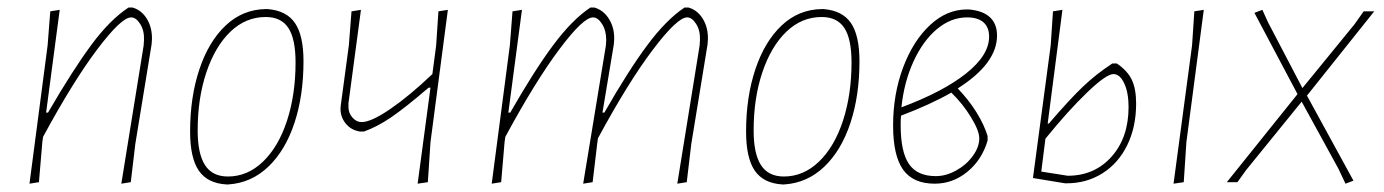

<svg xmlns="http://www.w3.org/2000/svg" viewBox="-20 -482 3661 508"><path d="M382 -377 381 -364 338 -101 326 0 301 4 360 -361 361 -376Q362 -401 351 -418.5Q340 -436 327 -436Q301 -436 237 -351Q173 -266 94 -120L92 -106L83 0L58 4L106 -362L113 -452L138 -456L102 -184H107Q172 -296 221.5 -363Q271 -430 320 -462H331Q355 -455 369 -431.5Q383 -408 382 -377Z M688 -458Q738 -454 760.5 -421Q783 -388 783 -320Q783 -229 759 -156.5Q735 -84 690 -41Q645 2 584 6H579Q529 3 506 -30.5Q483 -64 483 -134Q483 -225 507.5 -298.5Q532 -372 577 -414.5Q622 -457 683 -458ZM503 -137Q503 -75 522.5 -45Q542 -15 583 -15Q635 -15 676 -54.5Q717 -94 739.5 -163Q762 -232 762 -317Q762 -379 743 -408Q724 -437 683 -437Q630 -437 589.5 -398Q549 -359 526 -290.5Q503 -222 503 -137Z M1165 -456 1119 -106 1112 0 1085 4 1119 -250H1114Q1051 -196 1014 -171Q977 -146 943 -134H932Q908 -138 894 -156Q880 -174 881 -197L882 -206L903 -362L910 -452L935 -456L902 -209V-198Q902 -183 912.5 -171Q923 -159 937 -159Q962 -159 1012.5 -193.5Q1063 -228 1124 -286L1134 -362L1140 -452Z M1853 -377 1852 -364 1809 -101 1797 0 1772 4 1831 -361 1832 -376Q1833 -401 1822 -418.5Q1811 -436 1798 -436Q1772 -436 1707 -350Q1642 -264 1562 -116L1560 -101L1548 0L1523 4L1583 -361L1584 -376Q1584 -401 1573 -418.5Q1562 -436 1549 -436Q1523 -436 1459.5 -351Q1396 -266 1317 -120L1315 -106L1306 0L1281 4L1329 -362L1336 -452L1361 -456L1325 -184H1330Q1394 -296 1444 -363Q1494 -430 1542 -462H1553Q1577 -455 1591.5 -431.5Q1606 -408 1605 -377L1604 -364L1574 -184H1579Q1643 -296 1693 -363Q1743 -430 1791 -462H1802Q1826 -455 1840 -431.5Q1854 -408 1853 -377Z M2159 -458Q2209 -454 2231.5 -421Q2254 -388 2254 -320Q2254 -229 2230 -156.5Q2206 -84 2161 -41Q2116 2 2055 6H2050Q2000 3 1977 -30.5Q1954 -64 1954 -134Q1954 -225 1978.5 -298.5Q2003 -372 2048 -414.5Q2093 -457 2154 -458ZM1974 -137Q1974 -75 1993.5 -45Q2013 -15 2054 -15Q2106 -15 2147 -54.5Q2188 -94 2210.5 -163Q2233 -232 2233 -317Q2233 -379 2214 -408Q2195 -437 2154 -437Q2101 -437 2060.5 -398Q2020 -359 1997 -290.5Q1974 -222 1974 -137Z M2514 -248Q2543 -218 2563.5 -185Q2584 -152 2593 -122V-110Q2578 -59 2539.5 -27.5Q2501 4 2453 4Q2396 4 2369.5 -33Q2343 -70 2343 -150Q2343 -233 2369.5 -303.5Q2396 -374 2440.5 -415.5Q2485 -457 2538 -457H2543Q2580 -454 2599 -436.5Q2618 -419 2618 -388Q2618 -314 2514 -248ZM2365 -198Q2475 -239 2536 -287.5Q2597 -336 2597 -385Q2597 -410 2582 -423Q2567 -436 2539 -436Q2496 -436 2459 -405Q2422 -374 2397 -319.5Q2372 -265 2365 -198ZM2497 -237Q2443 -206 2364 -176Q2363 -168 2363 -151Q2363 -80 2385 -48Q2407 -16 2456 -16Q2483 -16 2510 -31Q2537 -46 2554 -69.5Q2571 -93 2571 -116Q2571 -136 2549 -172Q2527 -208 2497 -237Z M2986 -208Q2986 -146 2962.5 -98Q2939 -50 2897 -23.5Q2855 3 2802 3H2798L2713 -11L2760 -362L2766 -452L2791 -456L2752 -155H2755Q2809 -218 2844.5 -252Q2880 -286 2923 -314H2935Q2963 -295 2974.5 -271Q2986 -247 2986 -208ZM2966 -199Q2966 -237 2954.5 -261.5Q2943 -286 2926 -286Q2907 -286 2856.5 -237.5Q2806 -189 2746 -115L2735 -28L2805 -17Q2876 -17 2921 -67.5Q2966 -118 2966 -199ZM3119 -106 3112 0 3085 4 3134 -362 3140 -452 3165 -456Z M3561 -4 3540 4 3521 -36 3424 -213 3277 -32 3254 0H3226L3413 -233L3299 -448L3320 -456L3335 -423L3426 -249L3564 -418L3588 -452H3616L3438 -229Z"/></svg>

Font: Luna Sans Thin
Style: Italic
Weight: 250
Italic angle: -7°
Designer: Juan Pablo del Peral
Foundry: Huerta Tipografica
Version: Version 2.001; ttfautohint (v1.5)